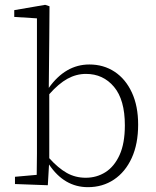

<svg xmlns="http://www.w3.org/2000/svg" viewBox="-20 -762 644 795"><path d="M42 0V-30L132 -38Q133 -78 133 -126Q133 -174 133 -213V-686L39 -692V-720L167 -742L185 -736L184 -603L182 -398Q251 -495 350 -495Q409 -495 454.5 -465Q500 -435 526 -379Q552 -323 552 -246Q552 -166 525.5 -108Q499 -50 452 -18.5Q405 13 344 13Q246 13 183 -81L178 5ZM336 -456Q296 -456 259.5 -436Q223 -416 184 -372V-107Q221 -66 256.5 -46Q292 -26 335 -26Q380 -26 416.5 -49Q453 -72 475 -120Q497 -168 497 -243Q497 -349 452 -402.5Q407 -456 336 -456Z"/></svg>

Font: Source Serif 4 SmText Light
Style: Regular
Weight: 300
Designer: Frank Grießhammer
Foundry: Adobe
Version: Version 4.005;hotconv 1.1.0;makeotfexe 2.6.0